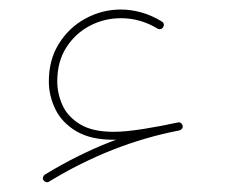

<svg xmlns="http://www.w3.org/2000/svg" viewBox="-20 -372 471 401"><path d="M70.8 4.4Q72.8 7.3 76.2 8.3Q79.6 9.3 82.5 7.3Q212.9 -72.3 354.5 -99.6Q357.9 -100.6 360.1 -103.3Q362.3 -106 361.3 -109.4Q360.8 -112.8 357.9 -115Q355 -117.2 351.6 -116.2Q208 -89.4 73.7 -7.3Q70.8 -5.4 69.8 -2Q68.8 1.5 70.8 4.4ZM82 -202.1Q82 -171.9 95.7 -143.8Q109.4 -115.7 139.4 -97.9Q169.4 -80.1 217.3 -80.1Q243.2 -80.1 282.5 -86.4Q321.8 -92.8 354 -99.6Q357.4 -100.6 359.6 -103Q361.8 -105.5 361.3 -108.9Q360.8 -112.3 358.2 -114.7Q355.5 -117.2 352.1 -116.2Q320.8 -109.4 281.7 -103Q242.7 -96.7 217.3 -96.7Q173.3 -96.7 147.5 -112.3Q121.6 -127.9 110.6 -152.1Q99.6 -176.3 99.6 -202.1Q99.6 -243.2 118.4 -272.7Q137.2 -302.2 167.5 -318.1Q197.8 -334 232.4 -334Q272.9 -334 308.6 -312.5Q312 -310.5 315.4 -311.3Q318.8 -312 320.8 -315.4Q322.8 -318.8 322 -322Q321.3 -325.2 317.9 -327.1Q297.4 -339.8 275.6 -345.9Q253.9 -352.1 232.4 -352.1Q193.4 -352.1 158.9 -333.5Q124.5 -314.9 103.3 -281.2Q82 -247.6 82 -202.1Z"/></svg>

Font: Mikhak VF
Style: Regular
Weight: 100
Designer: Amin Abedi
Version: Version 3.001